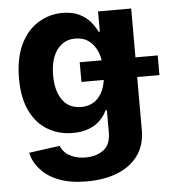

<svg xmlns="http://www.w3.org/2000/svg" viewBox="-54 -603 782 868"><g transform="rotate(-5 337.0 -168.5)"><path d="M306.2 215.8Q231 215.8 180.2 195.8Q128.9 176.8 97.2 141.1Q64.9 105 56.6 64L196.8 44.9Q203.1 61.5 216.8 75.7Q229 88.4 253.9 98.1Q277.8 107.4 309.6 107.4Q358.4 107.4 391.1 83Q423.3 59.1 423.3 3.4V-96.7H417Q406.7 -73.7 387.2 -53.7Q367.2 -32.7 335.9 -20.5Q303.7 -7.8 261.2 -7.8Q200.2 -7.8 149.9 -36.6Q99.1 -65.4 69.8 -124.5Q40 -183.6 40 -273.9Q40 -365.7 70.3 -428.7Q100.1 -490.7 150.9 -521.5Q201.7 -552.7 261.2 -552.7Q306.6 -552.7 337.9 -537.1Q368.7 -521.5 387.7 -499Q406.7 -475.1 417 -453.6H422.4V-545.4H572.8V5.4Q572.8 75.2 538.6 121.6Q503.9 168.9 444.8 191.9Q385.3 215.8 306.2 215.8ZM309.1 -121.6Q345.7 -121.6 371.6 -140.1Q397 -158.7 410.6 -192.4Q423.8 -226.6 423.8 -274.4Q423.8 -322.3 410.6 -357.9Q397.5 -392.6 371.6 -412.6Q346.2 -432.1 309.1 -432.1Q272.5 -432.1 246.6 -412.1Q220.2 -391.1 207.5 -356.4Q194.8 -321.8 194.8 -274.4Q194.8 -227.5 208 -193.4Q221.7 -158.2 246.6 -140.1Q272 -121.6 309.1 -121.6ZM673.8 -234.4H319.8V-323.7H673.8Z"/></g></svg>

Font: My Font
Style: Bold
Weight: 500
Designer: Rasmus Andersson
Foundry: rsms
Version: Version 0.001